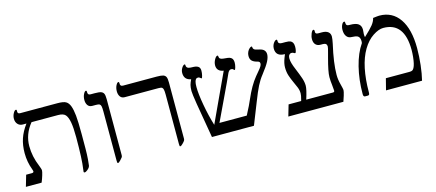

<svg xmlns="http://www.w3.org/2000/svg" viewBox="-47 -1021 3318 1462"><g transform="rotate(-15 1612.0 -289.5)"><path d="M535.2 -279.8Q535.2 -207 534.9 -162.8Q534.7 -118.7 531.7 -80.1Q528.8 -41.5 526.6 -31.2Q524.4 -21 516.1 -12Q507.8 -2.9 498 3.4Q488.3 9.8 482.9 9.8Q480 9.8 477.5 7.8Q475.1 5.9 475.1 2.9L477.5 -18.6Q488.8 -90.3 488.8 -266.1Q488.8 -342.3 481 -384.8Q473.1 -427.2 456.8 -446Q440.4 -464.8 398.9 -464.8H189.9Q126 -386.2 126 -292Q126 -210.9 160.2 -128.9Q164.6 -116.7 168.2 -106.9Q171.9 -97.2 171.9 -88.9Q171.9 -79.6 163.8 -52.5Q155.8 -25.4 145 0H21L46.9 -88.9H91.8Q106.9 -88.9 106.9 -101.1L102.5 -116.2Q78.1 -179.7 78.1 -250Q78.1 -312 95 -362.8Q111.8 -413.6 149.9 -464.8H121.1Q97.2 -464.8 82 -481.4Q66.9 -498 66.9 -523.9Q66.9 -546.4 77.9 -566.7Q88.9 -586.9 99.1 -586.9Q105 -586.9 105 -580.1V-568.8Q105 -553.2 125 -553.2H417Q464.8 -553.2 484.4 -541.7Q503.9 -530.3 514.6 -502Q525.4 -473.6 530.3 -425.3Q535.2 -377 535.2 -279.8Z M788.1 -43.9Q788.1 -34.7 783.9 -28.3Q779.8 -22 766.4 -8.1Q752.9 5.9 747.1 5.9Q742.2 5.9 741 2.2Q739.7 -1.5 739.7 -14.2V-402.8Q739.7 -431.2 736.8 -443.4Q733.9 -455.6 726.3 -460.2Q718.8 -464.8 697.8 -464.8H668.9Q645.5 -464.8 633.8 -481.4Q622.1 -498 622.1 -522.9Q622.1 -548.8 632.1 -568.8Q642.1 -588.9 651.9 -588.9Q654.3 -588.9 656 -585.9Q657.7 -583 657.7 -580.1V-570.8Q657.7 -565.4 662.4 -559.3Q667 -553.2 679.7 -553.2H710Q745.6 -553.2 760.7 -547.9Q775.9 -542.5 782 -529.5Q788.1 -516.6 788.1 -485.8Z M1278.8 -43.9Q1278.8 -34.2 1274.9 -27.8Q1271 -21.5 1257.6 -7.8Q1244.1 5.9 1237.8 5.9Q1233.4 5.9 1232.2 2.2Q1231 -1.5 1231 -14.2V-402.8Q1231 -430.2 1228 -442.6Q1225.1 -455.1 1218.3 -460Q1211.4 -464.8 1189.9 -464.8H924.8Q901.4 -464.8 889.6 -481.4Q877.9 -498 877.9 -522.9Q877.9 -548.8 887.9 -568.8Q897.9 -588.9 907.7 -588.9Q910.2 -588.9 911.9 -585.9Q913.6 -583 913.6 -580.1V-570.8Q913.6 -565.4 918.2 -559.3Q922.9 -553.2 935.5 -553.2H1200.7Q1236.3 -553.2 1251.5 -547.9Q1266.6 -542.5 1272.7 -529.5Q1278.8 -516.6 1278.8 -485.8Z M2057.1 -500Q2057.1 -476.6 2041.3 -445.6Q2025.4 -414.6 1982.9 -359.9Q1957 -327.6 1936 -286.1Q1915 -244.6 1885.7 -168.9L1818.8 0H1487.8L1440.9 -274.9Q1427.7 -356.9 1427.7 -377.9Q1427.7 -406.7 1432.6 -425Q1437.5 -443.4 1448.7 -465.8Q1395 -475.1 1395 -528.8Q1395 -550.3 1407 -569.1Q1418.9 -587.9 1430.2 -587.9Q1434.1 -587.9 1434.1 -579.1Q1434.1 -554.2 1468.3 -552.7L1492.2 -551.8Q1516.6 -550.3 1528.8 -540.5Q1541 -530.8 1541 -508.8Q1541 -491.2 1536.4 -471.7Q1531.7 -452.1 1527.8 -452.1Q1524.9 -452.1 1523.4 -454.1Q1512.2 -464.8 1502 -464.8Q1490.7 -464.8 1485.4 -458.7Q1480 -452.6 1476.1 -439Q1472.2 -425.3 1472.2 -397.9Q1472.2 -344.2 1488.5 -253.4Q1504.9 -162.6 1528.8 -85Q1549.3 -130.9 1606.4 -252.4L1705.1 -464.8Q1679.7 -468.3 1665.8 -482.2Q1651.9 -496.1 1651.9 -520Q1651.9 -542.5 1664.3 -565.2Q1676.8 -587.9 1688 -587.9Q1693.8 -587.9 1693.8 -578.1Q1693.8 -557.1 1726.1 -554.2L1750 -551.8Q1776.4 -550.3 1789.1 -539.1Q1801.8 -527.8 1801.8 -502.9Q1801.8 -485.8 1796.6 -467Q1791.5 -448.2 1787.1 -448.2Q1784.7 -448.2 1778.8 -454.1Q1774.4 -460.9 1761.7 -460.9Q1746.6 -460.9 1735.8 -439.9Q1714.8 -391.6 1653.3 -262.7L1570.8 -88.9H1786.1Q1826.7 -166 1841.8 -203.1Q1883.8 -300.8 1932.1 -359.9L1958.5 -391.6Q1975.6 -411.6 1982.7 -423.6Q1989.7 -435.5 1989.7 -444.8Q1989.7 -452.6 1985.6 -457.8Q1981.4 -462.9 1967.8 -465.8Q1942.4 -472.2 1929.2 -485.4Q1916 -498.5 1916 -523.9Q1916 -540.5 1922.9 -555.2Q1929.7 -569.8 1939.9 -578.9Q1950.2 -587.9 1956.1 -587.9Q1961.9 -587.9 1961.9 -577.1Q1961.9 -570.8 1967.8 -564.7Q1973.6 -558.6 1984.9 -556.2L2010.7 -549.8Q2057.1 -539.6 2057.1 -500Z M2567.9 -502.9Q2567.9 -485.8 2560.1 -448.2Q2526.9 -304.2 2526.9 -210.9Q2526.9 -173.8 2537.6 -134.3Q2547.9 -94.7 2547.9 -86.9Q2547.9 -74.7 2538.6 -44.2Q2529.3 -13.7 2523.9 0H2089.8L2115.7 -88.9H2214.8L2217.8 -100.1Q2226.1 -129.4 2226.1 -147Q2226.1 -171.9 2216.1 -195.8Q2206.1 -219.7 2194.1 -245.6Q2182.1 -271.5 2172.1 -301Q2162.1 -330.6 2162.1 -367.2Q2162.1 -399.4 2177.2 -438.5L2188 -465.8Q2116.7 -465.8 2116.7 -527.8Q2116.7 -543 2122.3 -556.6Q2127.9 -570.3 2137.2 -579.6Q2146.5 -588.9 2152.8 -588.9Q2155.8 -588.9 2157.5 -586.2Q2159.2 -583.5 2159.2 -581.1V-573.2Q2159.2 -553.2 2188 -553.2H2214.8Q2242.2 -553.2 2253.9 -548.1Q2265.6 -543 2271.7 -531.5Q2277.8 -520 2277.8 -500Q2277.8 -481.9 2273.9 -467.5Q2270 -453.1 2266.1 -453.1Q2261.2 -453.1 2256.8 -456.1Q2251 -461.9 2237.8 -461.9Q2227.5 -461.9 2219.7 -453.1Q2211.9 -444.3 2211.9 -422.9Q2211.9 -392.6 2236.3 -335.4Q2257.3 -284.7 2268.1 -252.7Q2278.8 -220.7 2278.8 -192.9Q2278.8 -163.6 2254.9 -88.9H2465.8Q2478 -88.9 2478 -100.1Q2478 -110.8 2474.1 -145Q2469.7 -178.7 2469.7 -209Q2469.7 -250.5 2498 -355L2507.8 -391.6Q2518.1 -428.7 2518.1 -438Q2518.1 -464.8 2486.8 -464.8H2468.8Q2443.8 -464.8 2429.9 -479.7Q2416 -494.6 2416 -522Q2416 -543.9 2425.5 -566.4Q2435.1 -588.9 2444.8 -588.9Q2447.8 -588.9 2450 -585.9Q2452.1 -583 2452.1 -579.1V-567.9Q2452.1 -553.2 2474.1 -553.2H2502.9Q2534.7 -553.2 2551.3 -540Q2567.9 -526.9 2567.9 -502.9Z M3171.9 -250Q3171.9 -185.1 3164.3 -117.7Q3156.7 -50.3 3144 0H2859.9L2882.8 -89.8H3067.9Q3084 -89.8 3091.6 -94Q3099.1 -98.1 3105.7 -110.4Q3112.3 -122.6 3117.2 -143.6Q3122.1 -164.6 3125 -193.1Q3127.9 -221.7 3127.9 -247.1Q3127.9 -464.8 2961.9 -464.8Q2925.8 -464.8 2879.9 -434.6Q2834 -404.3 2799.3 -346.2Q2764.6 -288.1 2747.3 -205.1Q2730 -122.1 2730 -20Q2730 -7.3 2727.1 -2.2Q2724.1 2.9 2714.8 2.9H2694.8Q2680.7 2.9 2680.7 -18.1Q2680.7 -131.8 2705.6 -231Q2730.5 -330.1 2774.9 -394Q2776.9 -398.9 2776.9 -411.1Q2776.9 -428.7 2771 -439Q2765.1 -449.2 2754.4 -453.9Q2743.7 -458.5 2712.9 -460Q2687 -460 2672.9 -478.8Q2658.7 -497.6 2658.7 -529.8Q2658.7 -552.2 2667.5 -570.1Q2676.3 -587.9 2687 -587.9Q2690.9 -587.9 2692.4 -585.2Q2693.8 -582.5 2693.8 -571.8Q2693.8 -553.2 2716.8 -553.2H2723.6Q2770 -553.2 2790 -538.1Q2810.1 -522.9 2810.1 -492.2L2807.6 -458Q2807.6 -444.3 2810.1 -433.1Q2861.3 -480.5 2881.8 -506.6Q2902.3 -532.7 2907.7 -558.1Q2945.3 -563 2957 -563Q3059.1 -563 3115.5 -481Q3171.9 -398.9 3171.9 -250Z"/></g></svg>

Font: Tinos
Style: Regular
Weight: 400
Designer: Steve Matteson
Foundry: Monotype Imaging Inc.
Version: Version 1.23